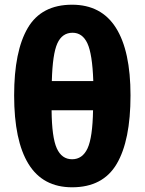

<svg xmlns="http://www.w3.org/2000/svg" viewBox="-20 -785 615 815"><path d="M286 10Q162 10 101 -89Q40 -188 40 -380Q40 -568 98 -666.5Q156 -765 286 -765Q410 -765 472 -667Q534 -569 534 -380Q534 -189 475.5 -89.5Q417 10 286 10ZM200 -441H376Q372 -556 351 -601Q330 -646 288 -646Q244 -646 223.5 -601Q203 -556 200 -441ZM286 -109Q330 -109 351.5 -155Q373 -201 375 -317H199Q200 -202 221 -155.5Q242 -109 286 -109Z"/></svg>

Font: Noto Sans SemiCondensed ExtraBold
Style: Regular
Weight: 800
Width: 4
Designer: Monotype Design Team
Foundry: Monotype Imaging Inc.
Version: Version 2.013; ttfautohint (v1.8.4.7-5d5b)